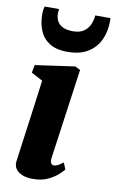

<svg xmlns="http://www.w3.org/2000/svg" viewBox="-92 -869 558 928"><g transform="rotate(10 186.5 -405.0)"><path d="M137.5 10.5Q106 10.5 84.5 1.5Q63 -7.5 52.8 -23.5Q42.5 -39.5 45.5 -61Q48 -81.5 52.2 -111.2Q56.5 -141 61.5 -178.8Q66.5 -216.5 72.8 -261.5Q79 -306.5 85.8 -357.8Q92.5 -409 100 -465L44 -494.5L51.5 -533L246 -560.5L271.5 -547.5L210 -107.5Q207.5 -89.5 211.8 -80.5Q216 -71.5 226.5 -71.5Q235.5 -71.5 245.5 -76.5Q255.5 -81.5 272 -94L285 -61Q278 -52 259.2 -35Q240.5 -18 210.2 -3.8Q180 10.5 137.5 10.5ZM195 -623.5Q139.5 -623.5 106.5 -645Q73.5 -666.5 59 -702.5Q44.5 -738.5 44.5 -783Q44.5 -794 46 -803.5Q47.5 -813 49.5 -820H120.5Q120 -815.5 119.2 -810Q118.5 -804.5 118.5 -798.5Q118.5 -777.5 127.2 -761Q136 -744.5 155 -735.2Q174 -726 204.5 -726Q239.5 -726 259.5 -741Q279.5 -756 288.2 -777.8Q297 -799.5 298 -820H373Q373 -815.5 373 -811.5Q373 -807.5 373 -802.5Q373 -756 355.2 -715.2Q337.5 -674.5 298.2 -649Q259 -623.5 195 -623.5Z"/></g></svg>

Font: Merriweather 36pt Black
Style: Italic
Weight: 900
Italic angle: -7.8°
Version: Version 2.101